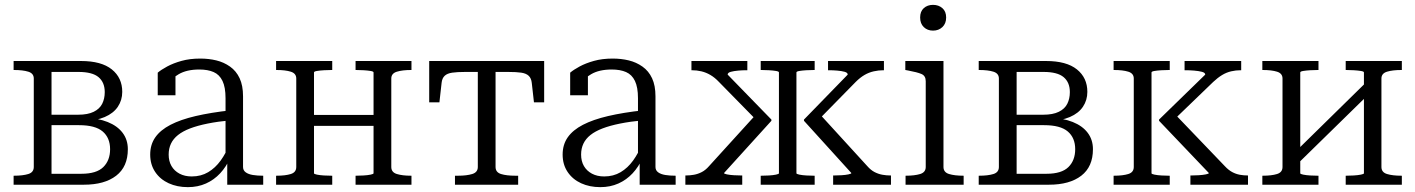

<svg xmlns="http://www.w3.org/2000/svg" viewBox="-20 -760 5824 790"><path d="M36 -509H313Q397 -509 440 -474.5Q483 -440 483 -382Q483 -348 465 -321Q447 -294 411 -278.5Q375 -263 322 -262L352 -284V-254L327 -276Q383 -274 423 -258Q463 -242 484.5 -213.5Q506 -185 506 -146Q506 -74 458 -37Q410 0 325 0H36V-37H38Q74 -37 96.5 -44Q119 -51 119 -73V-437Q119 -458 96.5 -465Q74 -472 38 -472H36ZM192 -45H315Q377 -45 405 -72.5Q433 -100 433 -146Q433 -193 402.5 -219Q372 -245 305 -245H179V-288H302Q341 -288 365.5 -300Q390 -312 400.5 -333Q411 -354 411 -381Q411 -421 385.5 -442.5Q360 -464 303 -464H192Z M929 -306V-265Q876 -260 834 -251.5Q792 -243 762 -231.5Q732 -220 712.5 -204.5Q693 -189 683.5 -169Q674 -149 674 -124Q674 -97 685.5 -77Q697 -57 718.5 -45.5Q740 -34 769 -34Q807 -34 836.5 -51.5Q866 -69 888 -99.5Q910 -130 925 -168L927 -110Q911 -74 886 -47Q861 -20 827.5 -5Q794 10 753 10Q709 10 674 -6Q639 -22 618.5 -52.5Q598 -83 598 -124Q598 -165 619 -195Q640 -225 681.5 -246.5Q723 -268 785 -282.5Q847 -297 929 -306ZM915 0V-107L908 -109V-356Q908 -401 895.5 -427Q883 -453 859 -463.5Q835 -474 800 -474Q748 -474 715 -454.5Q682 -435 663 -408Q661 -418 664 -427Q667 -436 672 -444Q677 -452 684.5 -457Q692 -462 702 -464V-368H629V-461Q643 -473 668 -486.5Q693 -500 727 -509.5Q761 -519 804 -519Q839 -519 870 -511.5Q901 -504 926.5 -486Q952 -468 966 -438Q980 -408 980 -364V-73Q980 -59 991 -51Q1002 -43 1020.5 -40Q1039 -37 1062 -37H1063V0Z M1199 -73V-437Q1199 -458 1176.5 -465Q1154 -472 1118 -472H1116V-509H1347V-472H1344Q1330 -472 1313 -471Q1296 -470 1284 -468Q1272 -466 1272 -462V-47Q1272 -44 1284 -41.5Q1296 -39 1313 -38Q1330 -37 1344 -37H1347V0H1116V-37H1118Q1154 -37 1176.5 -44Q1199 -51 1199 -73ZM1517 -47V-462Q1517 -466 1505 -468Q1493 -470 1476 -471Q1459 -472 1445 -472H1443V-509H1673V-472H1671Q1636 -472 1613 -465Q1590 -458 1590 -437V-73Q1590 -51 1613 -44Q1636 -37 1671 -37H1673V0H1443V-37H1445Q1459 -37 1476 -38Q1493 -39 1505 -41.5Q1517 -44 1517 -47ZM1249 -242V-287H1549V-242Z M1982 -464V-509H2219V-339H2177L2168 -419Q2166 -438 2155.5 -448Q2145 -458 2125 -461Q2105 -464 2071 -464ZM1982 -464H1894Q1861 -464 1840.5 -461Q1820 -458 1809.5 -448Q1799 -438 1797 -419L1788 -339H1746V-509H1982ZM2019 -73Q2019 -51 2041.5 -44Q2064 -37 2100 -37H2112V0H1852V-37H1865Q1900 -37 1923 -44Q1946 -51 1946 -73V-509H2019Z M2626 -306V-265Q2573 -260 2531 -251.5Q2489 -243 2459 -231.5Q2429 -220 2409.5 -204.5Q2390 -189 2380.5 -169Q2371 -149 2371 -124Q2371 -97 2382.5 -77Q2394 -57 2415.5 -45.5Q2437 -34 2466 -34Q2504 -34 2533.5 -51.5Q2563 -69 2585 -99.5Q2607 -130 2622 -168L2624 -110Q2608 -74 2583 -47Q2558 -20 2524.5 -5Q2491 10 2450 10Q2406 10 2371 -6Q2336 -22 2315.5 -52.5Q2295 -83 2295 -124Q2295 -165 2316 -195Q2337 -225 2378.5 -246.5Q2420 -268 2482 -282.5Q2544 -297 2626 -306ZM2612 0V-107L2605 -109V-356Q2605 -401 2592.5 -427Q2580 -453 2556 -463.5Q2532 -474 2497 -474Q2445 -474 2412 -454.5Q2379 -435 2360 -408Q2358 -418 2361 -427Q2364 -436 2369 -444Q2374 -452 2381.5 -457Q2389 -462 2399 -464V-368H2326V-461Q2340 -473 2365 -486.5Q2390 -500 2424 -509.5Q2458 -519 2501 -519Q2536 -519 2567 -511.5Q2598 -504 2623.5 -486Q2649 -468 2663 -438Q2677 -408 2677 -364V-73Q2677 -59 2688 -51Q2699 -43 2717.5 -40Q2736 -37 2759 -37H2760V0Z M3646 0H3408V-38H3412Q3426 -38 3442.5 -39Q3459 -40 3471 -42.5Q3483 -45 3483 -48L3288 -263V-268L3468 -453Q3468 -461 3455.5 -464.5Q3443 -468 3425 -469.5Q3407 -471 3392 -471H3387V-509H3617V-471H3615Q3595 -471 3575 -466.5Q3555 -462 3537 -451.5Q3519 -441 3501 -423L3344 -263L3348 -296L3549 -76Q3563 -60 3578.5 -52Q3594 -44 3610.5 -41Q3627 -38 3644 -38H3646ZM2800 0V-38H2802Q2819 -38 2835.5 -41Q2852 -44 2867.5 -52Q2883 -60 2897 -76L3097 -296L3095 -263L2938 -423Q2921 -441 2903 -451.5Q2885 -462 2866 -466.5Q2847 -471 2827 -471H2825V-509H3055V-471H3050Q3035 -471 3017.5 -469.5Q3000 -468 2987 -464.5Q2974 -461 2974 -453L3154 -268V-263L2959 -48Q2959 -45 2971 -42.5Q2983 -40 3000 -39Q3017 -38 3030 -38H3034V0ZM3110 -472V-509H3332V-472H3329Q3315 -472 3298 -471Q3281 -470 3269 -468Q3257 -466 3257 -462V-47Q3257 -44 3269 -41.5Q3281 -39 3298 -38Q3315 -37 3329 -37H3332V0H3110V-37H3113Q3127 -37 3144 -38Q3161 -39 3173 -41.5Q3185 -44 3185 -47V-462Q3185 -466 3173 -468Q3161 -470 3144 -471Q3127 -472 3113 -472Z M3819 -634Q3796 -634 3781 -648.5Q3766 -663 3766 -688Q3766 -713 3781 -726.5Q3796 -740 3819 -740Q3842 -740 3857.5 -726.5Q3873 -713 3873 -688Q3873 -663 3857.5 -648.5Q3842 -634 3819 -634ZM3862 -509V-73Q3862 -51 3885 -44Q3908 -37 3944 -37H3945V0H3706V-37H3707Q3743 -37 3766 -44Q3789 -51 3789 -73V-426Q3789 -448 3771.5 -455.5Q3754 -463 3716 -470L3705 -472V-509Z M4007 -509H4284Q4368 -509 4411 -474.5Q4454 -440 4454 -382Q4454 -348 4436 -321Q4418 -294 4382 -278.5Q4346 -263 4293 -262L4323 -284V-254L4298 -276Q4354 -274 4394 -258Q4434 -242 4455.5 -213.5Q4477 -185 4477 -146Q4477 -74 4429 -37Q4381 0 4296 0H4007V-37H4009Q4045 -37 4067.5 -44Q4090 -51 4090 -73V-437Q4090 -458 4067.5 -465Q4045 -472 4009 -472H4007ZM4163 -45H4286Q4348 -45 4376 -72.5Q4404 -100 4404 -146Q4404 -193 4373.5 -219Q4343 -245 4276 -245H4150V-288H4273Q4312 -288 4336.5 -300Q4361 -312 4371.5 -333Q4382 -354 4382 -381Q4382 -421 4356.5 -442.5Q4331 -464 4274 -464H4163Z M4645 -73V-437Q4645 -458 4622.5 -465Q4600 -472 4564 -472H4562V-509H4793V-472H4790Q4776 -472 4759 -471Q4742 -470 4730 -468Q4718 -466 4718 -462V-47Q4718 -44 4730 -41.5Q4742 -39 4759 -38Q4776 -37 4790 -37H4793V0H4562V-37H4564Q4600 -37 4622.5 -44Q4645 -51 4645 -73ZM5115 0H4878V-38H4882Q4895 -38 4912 -39Q4929 -40 4941.5 -42.5Q4954 -45 4954 -48L4749 -263V-268L4939 -453Q4939 -461 4925.5 -464.5Q4912 -468 4893.5 -469.5Q4875 -471 4859 -471H4854V-509H5087V-471H5084Q5065 -471 5045.5 -466.5Q5026 -462 5008 -451Q4990 -440 4972 -423L4806 -263L4809 -296L5020 -76Q5035 -60 5050 -52Q5065 -44 5081 -41Q5097 -38 5114 -38H5115Z M5257 -73V-437Q5257 -458 5234.5 -465Q5212 -472 5176 -472H5174V-509H5405V-472H5402Q5388 -472 5371 -471Q5354 -470 5342 -468Q5330 -466 5330 -462V-47Q5330 -44 5342 -41.5Q5354 -39 5371 -38Q5388 -37 5402 -37H5405V0H5174V-37H5176Q5212 -37 5234.5 -44Q5257 -51 5257 -73ZM5592 -47V-462Q5592 -466 5579.5 -468Q5567 -470 5550 -471Q5533 -472 5519 -472H5517V-509H5748V-472H5746Q5710 -472 5687 -465Q5664 -458 5664 -437V-73Q5664 -51 5687 -44Q5710 -37 5746 -37H5748V0H5517V-37H5519Q5533 -37 5550 -38Q5567 -39 5579.5 -41.5Q5592 -44 5592 -47ZM5312 -79 5283 -109 5609 -429 5639 -399Z"/></svg>

Font: Roboto Serif 36pt Light
Style: Regular
Weight: 300
Designer: Greg Gazdowicz
Foundry: Commercial Type
Version: Version 1.008